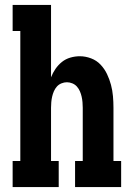

<svg xmlns="http://www.w3.org/2000/svg" viewBox="-20 -755 540 775"><path d="M31 0V-105H62V-630H31V-735H186V-443Q193 -461 204 -477Q215 -493 230 -505Q245 -517 264 -522.5Q283 -528 302 -528Q325 -528 347.5 -519.5Q370 -511 386 -494Q402 -477 412 -456Q422 -435 428 -412.5Q434 -390 436 -366.5Q438 -343 438 -320V-105H469V0H283V-105H314V-320Q314 -331 313 -342.5Q312 -354 309.5 -365Q307 -376 302.5 -386.5Q298 -397 290.5 -405.5Q283 -414 272 -418.5Q261 -423 250 -423Q239 -423 228 -418.5Q217 -414 209.5 -405.5Q202 -397 197.5 -386.5Q193 -376 190.5 -365Q188 -354 187 -342.5Q186 -331 186 -320V-105H217V0Z"/></svg>

Font: Iosevka Curly Slab Extrabold
Style: Regular
Weight: 800
Monospace: yes
Designer: Belleve Invis
Foundry: Belleve Invis
Version: Version 22.1.2; ttfautohint (v1.8.4)